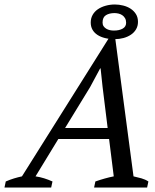

<svg xmlns="http://www.w3.org/2000/svg" viewBox="-64 -843 695 863"><path d="M171.9 -27.3 166 0H-43.9L-38.1 -27.3Q-19 -35.6 -1.2 -41Q16.6 -46.4 34.7 -50.3L426.3 -673.3H453.6L536.1 -50.3Q554.2 -46.4 571.5 -41.5Q588.9 -36.6 603 -27.3L597.2 0H358.9L364.7 -27.3Q385.7 -34.7 406.5 -40.5Q427.2 -46.4 447.3 -50.3L426.3 -218.3H198.2L95.7 -50.3Q115.7 -47.4 134.5 -41.5Q153.3 -35.6 171.9 -27.3ZM397 -453.1 388.2 -535.6H386.2L340.8 -451.2L228.5 -267.6H419.9ZM343.8 -741.7Q343.8 -760.7 352.3 -775.9Q360.8 -791 375.7 -801.3Q390.6 -811.5 410.4 -817.1Q430.2 -822.8 452.6 -822.8Q471.2 -822.8 489.7 -818.1Q508.3 -813.5 522.9 -804Q537.6 -794.4 546.9 -779.8Q556.2 -765.1 556.2 -744.6Q556.2 -726.1 547.6 -711.4Q539.1 -696.8 524.4 -687Q509.8 -677.2 491 -672.1Q472.2 -667 451.7 -667Q427.7 -667 408 -671.9Q388.2 -676.8 373.8 -686.3Q359.4 -695.8 351.6 -709.7Q343.8 -723.6 343.8 -741.7ZM397 -741.7Q397 -731.9 401.6 -725.1Q406.2 -718.3 413.6 -713.9Q420.9 -709.5 429.9 -707.5Q439 -705.6 447.8 -705.6Q472.2 -705.6 487.5 -714.4Q502.9 -723.1 502.9 -740.7Q502.9 -752.9 498 -761.2Q493.2 -769.5 485.6 -774.7Q478 -779.8 468.8 -782Q459.5 -784.2 450.7 -784.2Q427.7 -784.2 412.4 -774.9Q397 -765.6 397 -741.7Z"/></svg>

Font: PT Astra Serif
Style: Italic
Weight: 400
Italic angle: -16°
Designer: A.Korolkova, I. Chaeva
Foundry: ParaType Ltd
Version: Version 1.001